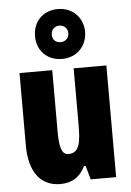

<svg xmlns="http://www.w3.org/2000/svg" viewBox="-58 -894 645 947"><g transform="rotate(-5 264.5 -420.5)"><path d="M265 -604C339 -604 389 -659 389 -728C389 -797 338 -851 265 -851C190 -851 141 -799 141 -727C141 -656 190 -604 265 -604ZM265 -687C238 -687 224 -704 224 -728C224 -752 242 -769 265 -769C288 -769 306 -752 306 -728C306 -704 288 -687 265 -687ZM479 -553H317V-280C317 -191 312 -134 254 -134C222 -134 211 -172 211 -246V-553H49V-193C49 -64 105 10 202 10C261 10 300 -16 326 -68H334L353 0H479Z"/></g></svg>

Font: Noto Sans Arabic UI XCn Bk
Style: Regular
Weight: 900
Width: 2
Designer: Monotype Design Team, Nadine Chahine and Nizar Qandah
Foundry: Monotype Imaging Inc.
Version: Version 2.010